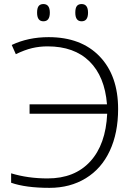

<svg xmlns="http://www.w3.org/2000/svg" viewBox="-20 -905 658 935"><path d="M211.9 -679.2Q172.9 -679.2 136.5 -670.7Q100.1 -662.1 57.1 -641.1L37.1 -686Q117.2 -724.1 216.8 -724.1Q375 -724.1 465.1 -630.4Q555.2 -536.6 555.2 -374Q555.2 -257.3 514.6 -170.4Q474.1 -83.5 397.7 -36.9Q321.3 9.8 221.2 9.8Q105 9.8 34.2 -15.1V-61Q115.7 -36.1 211.9 -36.1Q343.8 -36.1 419.4 -118.7Q495.1 -201.2 502 -351.1H124V-397H501Q490.2 -532.7 415.8 -606Q341.3 -679.2 211.9 -679.2ZM160.6 -843.3Q160.6 -865.7 168.2 -875.5Q175.8 -885.3 191.4 -885.3Q222.7 -885.3 222.7 -843.3Q222.7 -801.3 191.4 -801.3Q160.6 -801.3 160.6 -843.3ZM346.7 -843.3Q346.7 -865.7 354.2 -875.5Q361.8 -885.3 377.4 -885.3Q408.7 -885.3 408.7 -843.3Q408.7 -801.3 377.4 -801.3Q346.7 -801.3 346.7 -843.3Z"/></svg>

Font: JBL Sans
Style: Light
Weight: 300
Version: Version 1.10